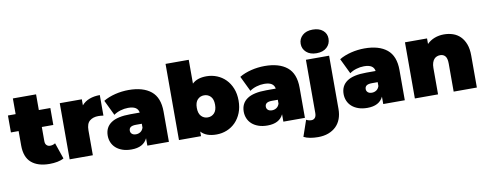

<svg xmlns="http://www.w3.org/2000/svg" viewBox="-78 -1229 4681 1842"><g transform="rotate(-10 2262.5 -308.5)"><path d="M413 -352H301V-214Q301 -188 314.5 -174.5Q328 -161 348 -161Q377 -161 399 -176L453 -19Q427 -4 390.5 3Q354 10 314 10Q200 10 137.5 -44Q75 -98 75 -212V-352H0V-517H75V-670H301V-517H413Z M736 0H510V-547H725V-488Q755 -523 800 -540Q845 -557 902 -557V-357Q887 -359 875.5 -360Q864 -361 852 -361Q801 -361 768.5 -334.5Q736 -308 736 -243Z M1251 -216H1195Q1159 -216 1142.5 -204.5Q1126 -193 1126 -170Q1126 -151 1140 -138.5Q1154 -126 1180 -126Q1203 -126 1222.5 -138.5Q1242 -151 1251 -178ZM1112 10Q1062 10 1024 -3.5Q986 -17 960.5 -40Q935 -63 922 -94Q909 -125 909 -160Q909 -240 970 -282.5Q1031 -325 1159 -325H1250Q1245 -357 1220 -373Q1195 -389 1147 -389Q1110 -389 1072 -377.5Q1034 -366 1007 -346L935 -495Q959 -510 988.5 -521.5Q1018 -533 1050 -541Q1082 -549 1115.5 -553Q1149 -557 1181 -557Q1322 -557 1399.5 -494Q1477 -431 1477 -294V0H1267V-72Q1228 10 1112 10Z M1886 -166Q1924 -166 1949.5 -193Q1975 -220 1975 -274Q1975 -328 1949.5 -354.5Q1924 -381 1886 -381Q1848 -381 1822.5 -354.5Q1797 -328 1797 -274Q1797 -220 1822.5 -193Q1848 -166 1886 -166ZM1790 0H1575V-742H1801V-510Q1849 -557 1940 -557Q1994 -557 2042 -537.5Q2090 -518 2126 -481.5Q2162 -445 2183 -392.5Q2204 -340 2204 -274Q2204 -208 2183 -155.5Q2162 -103 2126 -66Q2090 -29 2042 -9.5Q1994 10 1940 10Q1839 10 1790 -45Z M2576 -216H2520Q2484 -216 2467.5 -204.5Q2451 -193 2451 -170Q2451 -151 2465 -138.5Q2479 -126 2505 -126Q2528 -126 2547.5 -138.5Q2567 -151 2576 -178ZM2437 10Q2387 10 2349 -3.5Q2311 -17 2285.5 -40Q2260 -63 2247 -94Q2234 -125 2234 -160Q2234 -240 2295 -282.5Q2356 -325 2484 -325H2575Q2570 -357 2545 -373Q2520 -389 2472 -389Q2435 -389 2397 -377.5Q2359 -366 2332 -346L2260 -495Q2284 -510 2313.5 -521.5Q2343 -533 2375 -541Q2407 -549 2440.5 -553Q2474 -557 2506 -557Q2647 -557 2724.5 -494Q2802 -431 2802 -294V0H2592V-72Q2553 10 2437 10Z M2895 204Q2855 204 2818.5 197.5Q2782 191 2756 177L2810 20Q2834 33 2861 33Q2881 33 2894.5 18Q2908 3 2908 -30V-547H3134V-28Q3134 25 3118 68Q3102 111 3071 141Q3040 171 2996 187.5Q2952 204 2895 204ZM3021 -591Q2958 -591 2921.5 -624Q2885 -657 2885 -706Q2885 -755 2921.5 -788Q2958 -821 3021 -821Q3084 -821 3120.5 -790Q3157 -759 3157 -710Q3157 -658 3120.5 -624.5Q3084 -591 3021 -591Z M3549 -216H3493Q3457 -216 3440.5 -204.5Q3424 -193 3424 -170Q3424 -151 3438 -138.5Q3452 -126 3478 -126Q3501 -126 3520.5 -138.5Q3540 -151 3549 -178ZM3410 10Q3360 10 3322 -3.5Q3284 -17 3258.5 -40Q3233 -63 3220 -94Q3207 -125 3207 -160Q3207 -240 3268 -282.5Q3329 -325 3457 -325H3548Q3543 -357 3518 -373Q3493 -389 3445 -389Q3408 -389 3370 -377.5Q3332 -366 3305 -346L3233 -495Q3257 -510 3286.5 -521.5Q3316 -533 3348 -541Q3380 -549 3413.5 -553Q3447 -557 3479 -557Q3620 -557 3697.5 -494Q3775 -431 3775 -294V0H3565V-72Q3526 10 3410 10Z M4253 -557Q4300 -557 4341 -543Q4382 -529 4412 -499Q4442 -469 4459.5 -423Q4477 -377 4477 -312V0H4251V-273Q4251 -324 4233 -345.5Q4215 -367 4184 -367Q4167 -367 4151.5 -361Q4136 -355 4124.5 -342Q4113 -329 4106 -308Q4099 -287 4099 -257V0H3873V-547H4088V-493Q4120 -525 4162.5 -541Q4205 -557 4253 -557Z"/></g></svg>

Font: Montserrat-Alt1 Black
Style: Regular
Weight: 900
Designer: Differentunic
Foundry: Differentunic
Version: Version 7.222